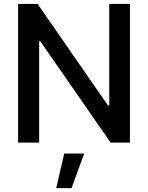

<svg xmlns="http://www.w3.org/2000/svg" viewBox="-20 -727 755 979"><path d="M642.6 0H543.9L185.5 -516.6H179.7V0H72.3V-707H171.9L530.3 -189.5H537.1V-707H642.6ZM307.6 55.7H409.2L344.7 232.4H266.6Z"/></svg>

Font: Pretendard JP Medium
Style: Regular
Weight: 500
Designer: Base glyphs from Inter by Rasmus Andersson; Hangeul glyphs from Noto Sans CJK(Source Han Sans) by Jang Soo-young and Kan
Foundry: Kil Hyung-jin
Version: Version 1.309